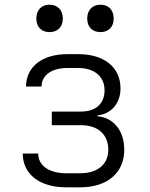

<svg xmlns="http://www.w3.org/2000/svg" viewBox="-20 -790 640 819"><path d="M409 -653C443 -653 465 -675 465 -711C465 -747 443 -770 409 -770C374 -770 352 -747 352 -711C352 -675 374 -653 409 -653ZM191 -653C226 -653 248 -675 248 -711C248 -747 226 -770 191 -770C157 -770 135 -747 135 -711C135 -675 157 -653 191 -653ZM262 9H323C438 9 510 -53 510 -151C510 -231 466 -288 396 -294V-298C454 -303 494 -350 494 -412C494 -504 424 -559 314 -559H268C160 -559 92 -506 91 -421H157C158 -470 201 -500 268 -500H314C383 -500 426 -463 426 -405C426 -349 390 -314 324 -314H201V-256H326C398 -256 442 -216 442 -151C442 -89 396 -51 323 -51H262C189 -51 143 -84 143 -135H77C77 -47 149 9 262 9Z"/></svg>

Font: JetBrains Mono ExtraLight
Style: Regular
Weight: 240
Monospace: yes
Designer: Philipp Nurullin, Konstantin Bulenkov
Foundry: JetBrains
Version: Version 2.305